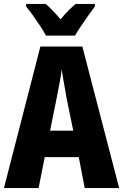

<svg xmlns="http://www.w3.org/2000/svg" viewBox="-20 -950 625 970"><path d="M408 0 378 -156H206L175 0H0L184 -715H396L582 0ZM316 -456Q312 -481 307.5 -505.5Q303 -530 299 -553.5Q295 -577 292 -599Q288 -568 281 -531Q274 -494 267 -458L233 -290H350ZM459 -917Q445 -898 426 -871.5Q407 -845 389 -818Q371 -791 359 -770H212Q202 -790 184 -817.5Q166 -845 146.5 -872Q127 -899 112 -917V-930H211Q229 -915 247 -896Q265 -877 286 -852Q307 -878 325.5 -896.5Q344 -915 362 -930H459Z"/></svg>

Font: Noto Sans Display Condensed ExtraBold
Style: Regular
Weight: 800
Width: 3
Designer: Monotype Design Team
Foundry: Monotype Imaging Inc.
Version: Version 2.003